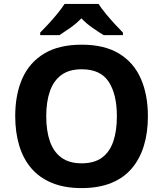

<svg xmlns="http://www.w3.org/2000/svg" viewBox="-20 -954 836 984"><path d="M738 -358Q738 -275 717.5 -207.5Q697 -140 655.5 -91Q614 -42 549.5 -16Q485 10 398 10Q311 10 246.5 -16.5Q182 -43 140.5 -91.5Q99 -140 78.5 -208Q58 -276 58 -359Q58 -470 94.5 -552Q131 -634 206.5 -679.5Q282 -725 399 -725Q515 -725 590 -679.5Q665 -634 701.5 -551.5Q738 -469 738 -358ZM217 -358Q217 -283 236 -229Q255 -175 295 -146Q335 -117 398 -117Q463 -117 502.5 -146Q542 -175 560.5 -229Q579 -283 579 -358Q579 -471 537 -535Q495 -599 399 -599Q335 -599 295 -570Q255 -541 236 -487Q217 -433 217 -358ZM485 -934Q499 -912 521.5 -884.5Q544 -857 568 -831Q592 -805 610 -787V-774H511Q485 -790 454 -811.5Q423 -833 397 -860Q371 -833 341 -812Q311 -791 285 -774H186V-787Q205 -806 228.5 -831.5Q252 -857 274.5 -884.5Q297 -912 311 -934Z"/></svg>

Font: Noto Sans Devanagari
Style: Regular
Weight: 400
Designer: Jelle Bosma - Monotype Design Team
Foundry: Monotype Imaging Inc.
Version: Version 2.003